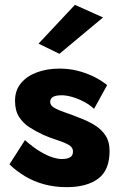

<svg xmlns="http://www.w3.org/2000/svg" viewBox="-20 -753 496 792"><path d="M83 -175 19 -75Q48 -47 84 -25.5Q120 -4 163 7.5Q206 19 255 19Q338 19 385 -16Q432 -51 432 -130Q432 -170 414 -196Q396 -222 367 -239Q338 -256 305 -268Q276 -280 249 -289Q222 -298 204.5 -308Q187 -318 187 -332Q187 -347 199 -353.5Q211 -360 235 -360Q254 -360 278 -353Q302 -346 326 -333.5Q350 -321 368 -304L422 -402Q397 -422 366.5 -437Q336 -452 300.5 -461Q265 -470 225 -470Q175 -470 133.5 -455Q92 -440 67 -410.5Q42 -381 42 -337Q42 -297 58.5 -271Q75 -245 101.5 -228Q128 -211 158 -197Q185 -185 213.5 -176Q242 -167 261.5 -156.5Q281 -146 281 -128Q281 -110 268 -103.5Q255 -97 235 -97Q219 -97 196.5 -104Q174 -111 145.5 -128Q117 -145 83 -175ZM405 -681 289 -733 139 -573 225 -531Z"/></svg>

Font: Jost
Style: Bold
Weight: 700
Version: Version 3.710